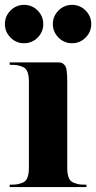

<svg xmlns="http://www.w3.org/2000/svg" viewBox="-20 -762 392 782"><path d="M22.9 -608.9Q0 -631.8 0 -664.1Q0 -696.3 22.9 -719.2Q45.9 -742.2 78.1 -742.2Q110.4 -742.2 133.3 -719.2Q156.2 -696.3 156.2 -664.1Q156.2 -631.8 133.3 -608.9Q110.4 -585.9 78.1 -585.9Q45.9 -585.9 22.9 -608.9ZM218.3 -608.9Q195.3 -631.8 195.3 -664.1Q195.3 -696.3 218.3 -719.2Q241.2 -742.2 273.4 -742.2Q305.7 -742.2 328.6 -719.2Q351.6 -696.3 351.6 -664.1Q351.6 -631.8 328.6 -608.9Q305.7 -585.9 273.4 -585.9Q241.2 -585.9 218.3 -608.9ZM19.5 -507.8H214.8Q225.6 -507.8 230.5 -506.3Q235.4 -504.9 242.2 -498Q249 -491.2 251.5 -474.6Q253.9 -458 253.9 -429.7V-78.1Q253.9 -53.7 259.8 -38.6Q265.6 -23.4 279.3 -18.1Q293 -12.7 302.7 -11.2Q312.5 -9.8 332 -9.8V0H19.5V-9.8Q39.1 -9.8 48.8 -11.2Q58.6 -12.7 72.3 -18.1Q85.9 -23.4 91.8 -38.6Q97.7 -53.7 97.7 -78.1V-429.7Q97.7 -454.1 91.8 -469.2Q85.9 -484.4 72.3 -489.7Q58.6 -495.1 48.8 -496.6Q39.1 -498 19.5 -498Z"/></svg>

Font: spinweradBold
Style: Regular
Weight: 700
Width: 7
Version: Version 0.3 ; ttfautohint (v1.2) -l 8 -r 50 -G 200 -x 14 -D 